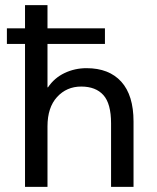

<svg xmlns="http://www.w3.org/2000/svg" viewBox="-20 -732 616 752"><path d="M503 -256V0H415V-249Q415 -326 385 -359.5Q355 -393 298 -393Q241 -393 203.5 -352Q166 -311 166 -237V0H78V-560H7V-621H78V-712H166V-621H391V-560H166V-390H168Q193 -427 233 -446Q273 -465 319 -465Q407 -465 455 -412Q503 -359 503 -256Z"/></svg>

Font: CST
Style: Regular
Weight: 400
Version: Version 1.00